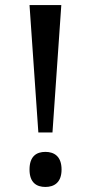

<svg xmlns="http://www.w3.org/2000/svg" viewBox="-20 -734 360 761"><path d="M132 -209H188L223 -714H97ZM160 7C194 7 224 -10 224 -62C224 -115 194 -132 160 -132C125 -132 97 -115 97 -62C97 -10 125 7 160 7Z"/></svg>

Font: Noto Serif Ethiopic SemiCondensed Medium
Style: Regular
Weight: 500
Width: 4
Designer: Monotype Design Team
Foundry: Monotype Imaging Inc.
Version: Version 2.102